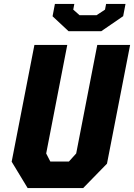

<svg xmlns="http://www.w3.org/2000/svg" viewBox="-20 -959 684 979"><path d="M121 0H404L525.5 -124.5L643.5 -730H476L368.5 -176.5L331.5 -135.5H236.5L215.5 -176.5L323 -730H155.5L39.5 -134.5ZM248 -876 329.5 -800H496.5L608 -876.5L620 -939H521L515.5 -910L472.5 -881.5H385.5L353.5 -910L359 -939H260Z"/></svg>

Font: Monaspace Krypton ExtraBold
Style: Italic
Weight: 800
Italic angle: -11°
Designer: Riley Cran & the Lettermatic Team
Foundry: Lettermatic
Version: Version 1.101 (Monaspace Krypton)